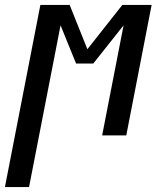

<svg xmlns="http://www.w3.org/2000/svg" viewBox="-75 -550 645 780"><path d="M-55 210 89 -530H208L280 -350L422 -530H541L438 0H340L427 -447L304 -292H234L171 -447L43 210Z"/></svg>

Font: Lode Dark
Style: Bold Italic
Weight: 700
Italic angle: -11°
Monospace: yes
Designer: Belleve Invis
Foundry: Belleve Invis
Version: Version 29.2.0; ttfautohint (v1.8.3)